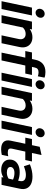

<svg xmlns="http://www.w3.org/2000/svg" viewBox="1224 -2018 799 3290"><g transform="rotate(90 1623.0 -372.5)"><path d="M-2 0 108 -521H242L132 0ZM196 -583Q167 -583 147.5 -603Q128 -623 128 -652Q128 -676 140 -696Q152 -716 171.5 -727.5Q191 -739 214 -739Q243 -739 262.5 -719.5Q282 -700 282 -671Q282 -647 270.5 -627.5Q259 -608 239 -595.5Q219 -583 196 -583Z M238 0 348 -521H482L474 -483Q539 -529 616 -529Q678 -529 720.5 -500.5Q763 -472 780 -423Q797 -374 784 -311L718 0H583L647 -298Q657 -350 633 -381.5Q609 -413 559 -413Q527 -413 499.5 -401Q472 -389 449 -365L372 0Z M879 0 965 -407H852L876 -521H989L1003 -585Q1021 -666 1074 -709Q1127 -752 1211 -752Q1236 -752 1263.5 -748Q1291 -744 1308 -736L1285 -622Q1268 -628 1251 -631Q1234 -634 1216 -634Q1181 -634 1161.5 -619Q1142 -604 1135 -572L1124 -521H1262L1238 -407H1100L1013 0Z M1223 0 1333 -521H1467L1357 0ZM1421 -583Q1392 -583 1372.5 -603Q1353 -623 1353 -652Q1353 -676 1365 -696Q1377 -716 1396.5 -727.5Q1416 -739 1439 -739Q1468 -739 1487.5 -719.5Q1507 -700 1507 -671Q1507 -647 1495.5 -627.5Q1484 -608 1464 -595.5Q1444 -583 1421 -583Z M1463 0 1573 -521H1707L1699 -483Q1764 -529 1841 -529Q1903 -529 1945.5 -500.5Q1988 -472 2005 -423Q2022 -374 2009 -311L1943 0H1808L1872 -298Q1882 -350 1858 -381.5Q1834 -413 1784 -413Q1752 -413 1724.5 -401Q1697 -389 1674 -365L1597 0Z M2045 0 2155 -521H2289L2179 0ZM2243 -583Q2214 -583 2194.5 -603Q2175 -623 2175 -652Q2175 -676 2187 -696Q2199 -716 2218.5 -727.5Q2238 -739 2261 -739Q2290 -739 2309.5 -719.5Q2329 -700 2329 -671Q2329 -647 2317.5 -627.5Q2306 -608 2286 -595.5Q2266 -583 2243 -583Z M2536 7Q2448 7 2409.5 -35Q2371 -77 2388 -155L2441 -407H2336L2360 -521H2465L2493 -654L2634 -685L2599 -521H2744L2720 -407H2575L2525 -178Q2518 -140 2533 -123.5Q2548 -107 2591 -107Q2607 -107 2622 -109Q2637 -111 2655 -115L2631 -4Q2613 0 2586 3.5Q2559 7 2536 7Z M2889 6Q2808 6 2760 -33.5Q2712 -73 2712 -139Q2712 -193 2738.5 -231Q2765 -269 2814 -290Q2863 -311 2931 -311Q2968 -311 3004.5 -304Q3041 -297 3073 -284L3079 -311Q3090 -364 3063.5 -390.5Q3037 -417 2973 -417Q2944 -417 2909.5 -409Q2875 -401 2826 -383L2793 -486Q2851 -509 2903 -519.5Q2955 -530 3002 -530Q3081 -530 3132.5 -504Q3184 -478 3205 -429.5Q3226 -381 3211 -313L3145 0H3013L3019 -32Q2988 -13 2956 -3.5Q2924 6 2889 6ZM2935 -91Q2963 -91 2989 -98.5Q3015 -106 3038 -120L3055 -196Q3003 -221 2941 -221Q2894 -221 2866.5 -202Q2839 -183 2839 -151Q2839 -123 2864.5 -107Q2890 -91 2935 -91Z"/></g></svg>

Font: Red Hat Display ExtraBold
Style: Italic
Weight: 800
Italic angle: -12°
Designer: Pentagram, MCKL
Foundry: Pentagram, MCKL
Version: Version 1.023